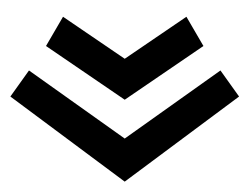

<svg xmlns="http://www.w3.org/2000/svg" viewBox="-74 -398 470 361"><g transform="rotate(90 160.5 -217.0)"><path d="M66 -365 167 -217 66 -69 11 -101 90 -217 11 -333ZM161 -432 321 -217 161 -2 112 -37 240 -217 112 -397Z"/></g></svg>

Font: Podkova
Style: Regular
Weight: 400
Designer: Ilya Yudin
Foundry: Cyreal (www.cyreal.org)
Version: Version 2.103